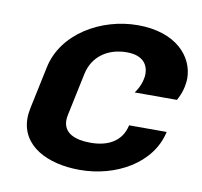

<svg xmlns="http://www.w3.org/2000/svg" viewBox="-65 -586 705 671"><g transform="rotate(10 287.5 -250.5)"><path d="M372.5 -516.7C242.5 -516.7 110 -440 84.2 -316.7L52.5 -166.7C50 -153.3 48.3 -141.7 48.3 -130C48.3 -31.7 144.2 16.7 259.2 16.7C387.5 16.7 510.8 -51.7 535.8 -166.7H402.5C390 -109.2 343.3 -83.3 280 -83.3C224.2 -83.3 183.3 -100.8 183.3 -146.7C183.3 -152.5 184.2 -159.2 185.8 -166.7L217.5 -316.7C230.8 -380 283.3 -416.7 350.8 -416.7C410 -416.7 427.5 -384.2 427.5 -353.3C427.5 -346.7 426.7 -340 425 -333.3C420 -310 409.2 -293.3 401.7 -283.3H551.7C559.2 -296.7 566.7 -313.3 570.8 -333.3C572.5 -343.3 574.2 -353.3 574.2 -362.5C574.2 -440.8 508.3 -516.7 372.5 -516.7Z"/></g></svg>

Font: BoonHome
Style: Bold Oblique
Weight: 700
Italic angle: -12°
Designer: Sungsit Sawaiwan
Foundry: Sungsit Sawaiwan
Version: Version 0.2